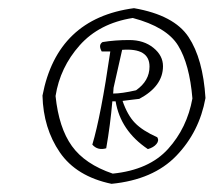

<svg xmlns="http://www.w3.org/2000/svg" viewBox="-20 -759 523 470"><path d="M308 -739Q406 -722 441.5 -668.5Q477 -615 483 -519Q468 -436 411.5 -377.5Q355 -319 253 -309Q167 -327 126.5 -386Q86 -445 84 -525Q120 -714 308 -739ZM256 -334Q345 -343 391.5 -394.5Q438 -446 451 -518Q444 -602 416 -647.5Q388 -693 305 -715Q223 -702 175 -648Q127 -594 116 -524Q124 -446 156 -401.5Q188 -357 256 -334ZM231 -656Q261 -661 296.5 -661Q332 -661 355.5 -642Q379 -623 379 -597Q379 -548 321 -517Q313 -516 300 -514.5Q287 -513 280 -512Q292 -477 310.5 -458Q329 -439 365 -423Q370 -415 363 -406.5Q356 -398 342 -394Q275 -439 263 -511H255Q250 -453 240 -396Q219 -390 206 -405Q227 -475 250 -633H229Q220 -649 231 -656ZM346 -596Q346 -642 279 -637L258 -544L257 -530Q278 -530 313 -538Q346 -561 346 -596Z"/></svg>

Font: Tillana
Style: Regular
Weight: 400
Designer: Lipi Raval (Devanagari, Latin), Jonny Pinhorn (Latin)
Foundry: Indian Type Foundry
Version: Version 2.002;PS 1.0;hotconv 1.0.79;makeotf.lib2.5.61930; tt